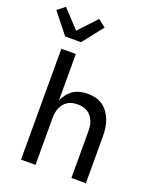

<svg xmlns="http://www.w3.org/2000/svg" viewBox="-203 -1093 979 1196"><g transform="rotate(20 286.5 -495.0)"><path d="M81 -815 -27 -951 23 -990 133 -872 243 -990 293 -951 186 -815ZM85 0V-735H181V-428Q191 -450 206.5 -470Q222 -490 243 -503.5Q264 -517 288.5 -522.5Q313 -528 337 -528Q364 -528 390 -521.5Q416 -515 437.5 -499.5Q459 -484 474.5 -461.5Q490 -439 499 -414Q508 -389 511.5 -363Q515 -337 515 -310V0H419V-310Q419 -327 416.5 -344Q414 -361 407.5 -376.5Q401 -392 390.5 -405.5Q380 -419 365.5 -428Q351 -437 334 -440.5Q317 -444 300 -444Q283 -444 266 -440.5Q249 -437 234.5 -428Q220 -419 209.5 -405.5Q199 -392 192.5 -376.5Q186 -361 183.5 -344Q181 -327 181 -310V0Z"/></g></svg>

Font: Iosevka Fixed Medium Extended
Style: Regular
Weight: 500
Width: 7
Monospace: yes
Designer: Belleve Invis
Foundry: Belleve Invis
Version: Version 24.1.1; ttfautohint (v1.8.4)